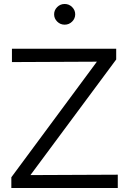

<svg xmlns="http://www.w3.org/2000/svg" viewBox="-20 -945 645 965"><path d="M37 0V-54L467 -635L40 -633V-700H564V-646L133 -65L572 -67V0ZM305 -821Q283 -821 267.5 -836.5Q252 -852 252 -873Q252 -894 267.5 -909.5Q283 -925 305 -925Q327 -925 342.5 -909.5Q358 -894 358 -873Q358 -852 342.5 -836.5Q327 -821 305 -821Z"/></svg>

Font: Red Hat Text
Style: Regular
Weight: 400
Designer: Pentagram, MCKL
Foundry: MCKL
Version: Version 1.030